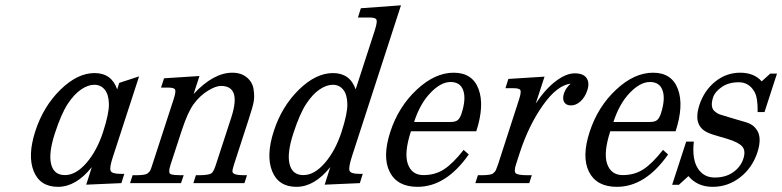

<svg xmlns="http://www.w3.org/2000/svg" viewBox="-20 -702 2998 736"><path d="M228.8 -30.8Q271 -30.8 311.3 -77.4Q351.6 -124 375 -195.8Q398.4 -267.6 397.5 -304Q396.5 -340.3 381.3 -358.6Q366.2 -377 341.8 -377Q317.4 -377 291 -359.1Q264.6 -341.3 240 -304.2Q215.3 -267.1 190.4 -190.9Q165.5 -114.7 176 -72.8Q186.5 -30.8 228.8 -30.8ZM332 -61.5Q271.5 14.2 202.4 14.2Q133.3 14.2 109.1 -45.9Q85 -106 115.7 -200.2Q146.5 -294.4 211.7 -358.2Q276.9 -421.9 342.3 -421.9Q407.7 -421.9 429.2 -359.4L437 -384.3L513.2 -409.2L412.6 -100.1Q398.9 -58.6 404.1 -47.1Q409.2 -35.6 442.4 -35.6H456.5L445.3 0L310.5 5.9Z M722.2 -341.8Q798.3 -423.3 870.6 -423.3Q904.8 -423.3 926.5 -405Q948.2 -386.7 952.1 -359.6Q956.1 -332.5 952.6 -312.7Q949.2 -293 933.6 -245.6L877 -71.3Q870.6 -51.3 871.1 -44.4Q871.6 -30.3 915.5 -30.3H926.8L917 0H721.2L731 -30.3H742.2Q786.1 -30.3 793.9 -40.8Q801.8 -51.3 808.1 -72.3L866.7 -252Q905.8 -372.6 827.1 -372.6Q806.6 -372.6 776.4 -353.8Q746.1 -335 722.9 -303.7Q699.7 -272.5 676.3 -200.7L634.3 -72.3Q623 -38.1 634.8 -34.2Q646.5 -30.3 672.9 -30.3H684.1L673.8 0H478.5L488.3 -30.3H499.5Q536.6 -30.3 545.2 -36.9Q553.7 -43.5 556.6 -50Q559.6 -56.6 564.5 -72.3L645.5 -321.3Q654.8 -350.1 651.4 -358.2Q647.9 -366.2 626 -366.2H597.2L608.9 -401.9L744.6 -410.6Z M1142.8 -30.8Q1185.1 -30.8 1225.3 -77.4Q1265.6 -124 1289.1 -195.8Q1312.5 -267.6 1311.5 -304Q1310.5 -340.3 1295.4 -358.6Q1280.3 -377 1255.9 -377Q1231.4 -377 1205.1 -359.1Q1178.7 -341.3 1154.1 -304.2Q1129.4 -267.1 1104.5 -190.9Q1079.6 -114.7 1090.1 -72.8Q1100.6 -30.8 1142.8 -30.8ZM1246.1 -61.5Q1185.5 14.2 1116.5 14.2Q1047.4 14.2 1023.2 -45.9Q999 -106 1029.8 -200.2Q1060.5 -294.4 1125.7 -358.2Q1190.9 -421.9 1256.3 -421.9Q1321.8 -421.9 1343.3 -359.4L1416.5 -585Q1426.8 -617.2 1423.3 -626Q1419.9 -634.8 1398.9 -634.8H1352.1L1363.3 -670.4L1517.1 -681.6L1329.6 -104Q1315.4 -60.1 1319.8 -47.9Q1324.2 -35.6 1356.4 -35.6H1370.6L1359.4 0L1224.6 5.9Z M1749.5 -267.6Q1767.1 -322.3 1755.9 -355Q1744.6 -387.7 1707.3 -387.7Q1669.9 -387.7 1629.9 -345.9Q1589.8 -304.2 1567.4 -234.4H1706.1Q1725.1 -234.4 1734.1 -241.2Q1743.2 -248 1749.5 -267.6ZM1776.9 -109.9Q1689.9 14.2 1580.6 14.2Q1502.9 14.2 1473.9 -43Q1444.8 -100.1 1476.1 -196.3Q1507.3 -292.5 1577.1 -357.9Q1647 -423.3 1719 -423.3Q1791 -423.3 1814.5 -360.6Q1837.9 -297.9 1805.7 -198.7H1555.2Q1528.3 -115.7 1543.5 -73.2Q1558.6 -30.8 1603.3 -30.8Q1647.9 -30.8 1682.1 -53Q1716.3 -75.2 1757.3 -127.4Z M2167.5 -381.3Q2115.2 -375 2061 -298.3Q2006.8 -221.7 1972.2 -115.7L1958 -71.8Q1949.2 -44.9 1957.3 -37.6Q1965.3 -30.3 2003.4 -30.3H2018.6L2008.8 0H1802.2L1812 -30.3H1823.2Q1861.3 -30.3 1869.9 -37.1Q1878.4 -43.9 1881.1 -50.3Q1883.8 -56.6 1889.2 -71.8L1969.2 -319.3Q1978.5 -347.7 1975.1 -355.7Q1971.7 -363.8 1949.7 -363.8H1917.5L1928.7 -399.4L2067.4 -408.2L2033.7 -305.2Q2070.3 -360.4 2110.1 -390.6Q2149.9 -420.9 2183.1 -420.9Q2216.3 -420.9 2228.5 -402.8Q2240.7 -384.8 2231.7 -356.9Q2222.7 -329.1 2205.3 -313.5Q2188 -297.9 2168.9 -297.9Q2149.9 -297.9 2142.6 -310.8Q2135.3 -323.7 2141.8 -344Q2148.4 -364.3 2167.5 -381.3Z M2513.7 -267.6Q2531.2 -322.3 2520 -355Q2508.8 -387.7 2471.4 -387.7Q2434.1 -387.7 2394 -345.9Q2354 -304.2 2331.5 -234.4H2470.2Q2489.3 -234.4 2498.3 -241.2Q2507.3 -248 2513.7 -267.6ZM2541 -109.9Q2454.1 14.2 2344.7 14.2Q2267.1 14.2 2238 -43Q2209 -100.1 2240.2 -196.3Q2271.5 -292.5 2341.3 -357.9Q2411.1 -423.3 2483.2 -423.3Q2555.2 -423.3 2578.6 -360.6Q2602.1 -297.9 2569.8 -198.7H2319.3Q2292.5 -115.7 2307.6 -73.2Q2322.8 -30.8 2367.4 -30.8Q2412.1 -30.8 2446.3 -53Q2480.5 -75.2 2521.5 -127.4Z M2879.9 -205.6Q2902.3 -175.8 2883.1 -117.2Q2863.8 -58.6 2817.1 -22.2Q2770.5 14.2 2711.9 14.2Q2653.3 14.2 2619.1 -26.9L2582.5 6.3H2556.6L2610.4 -159.2H2639.6Q2632.3 -92.3 2654.8 -56.9Q2677.2 -21.5 2719.7 -21.5Q2762.2 -21.5 2790.8 -42Q2819.3 -62.5 2829.3 -93Q2839.4 -123.5 2825.7 -139.9Q2812 -156.2 2769 -169.4L2730.5 -180.7Q2699.2 -189.5 2685.1 -197.8Q2637.2 -225.6 2660.6 -298.3Q2679.2 -355 2721.7 -389.2Q2764.2 -423.3 2817.4 -423.3Q2870.6 -423.3 2899.9 -390.1L2932.6 -419.9H2958.5L2910.6 -272.5H2884.3Q2885.3 -328.1 2871.6 -351.1Q2850.6 -386.7 2812 -386.7Q2773.4 -386.7 2747.1 -368.7Q2720.7 -350.6 2713.4 -328.6Q2700.2 -287.6 2723.1 -272.5Q2731.4 -266.1 2737.5 -263.9Q2743.7 -261.7 2774.9 -252.4L2811 -241.7Q2843.3 -233.4 2856.9 -226.3Q2870.6 -219.2 2879.9 -205.6Z"/></svg>

Font: RIT Rachana
Style: Italic
Weight: 400
Designer: Hussain KH
Version: 1.5.2